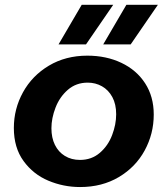

<svg xmlns="http://www.w3.org/2000/svg" viewBox="-20 -759 690 790"><path d="M37 -232.4Q37 -311.2 74.7 -379.5Q112.4 -447.8 181.3 -488.9Q250.2 -530 339.4 -530Q417 -530 479.3 -500.5Q541.6 -471 577.1 -416.3Q612.6 -361.6 612.6 -287.6Q612.6 -208.6 575.4 -140.1Q538.2 -71.6 469.1 -30.5Q400 10.6 309.6 10.6Q241.2 10.6 178.9 -15.6Q116.6 -41.8 76.8 -96.6Q37 -151.4 37 -232.4ZM458 -288.8Q458 -330.4 442.2 -359.6Q426.4 -388.8 399.7 -403.9Q373 -419 340.8 -419Q293.2 -419 259.3 -389.6Q225.4 -360.2 208.5 -316.3Q191.6 -272.4 191.6 -231.2Q191.6 -192 206 -162.8Q220.4 -133.6 247.1 -117.3Q273.8 -101 309.2 -101Q356.8 -101 390.7 -130.1Q424.6 -159.2 441.3 -203.1Q458 -247 458 -288.8ZM316.2 -739.2H445.8L333.8 -576.2H220.8ZM500 -739.2H629.6L517.6 -576.2H404.6Z"/></svg>

Font: Fixel Italic Variable Display Thin
Style: Italic
Weight: 100
Italic angle: -10°
Designer: AlfaBravo + MacPaw
Foundry: Kyrylo Tkachov, Marchela Mozhyna, Serhii Makarenko, Maria Weinstein, Zakhar Kryvoshyya
Version: Version 1.210;Glyphs 3.2 (3217)